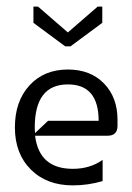

<svg xmlns="http://www.w3.org/2000/svg" viewBox="-20 -555 400 580"><path d="M177 -415 81 -486V-535H95L185 -457L275 -535H289V-486L193 -415ZM85 -170Q85 -161 86 -153L125 -190H278Q278 -300 185 -300Q85 -300 85 -170ZM185 -345Q253 -345 294 -303Q335 -261 335 -193V-175Q335 -145 305 -145H86Q98 -45 200 -45Q252 -45 290 -72V-8Q246 5 200 5Q121 5 73 -43Q25 -91 25 -170Q25 -249 69 -297Q113 -345 185 -345Z"/></svg>

Font: Glametrix
Style: Regular
Weight: 500
Designer: gluk
Foundry: gluk
Version: Version 0.40